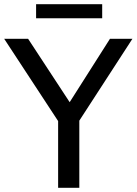

<svg xmlns="http://www.w3.org/2000/svg" viewBox="-44 -895 651 915"><path d="M587 -710 334 -320V0H233V-318L-24 -710H90L288 -408L480 -710ZM128 -875H443V-808H128Z"/></svg>

Font: Livvic Medium
Style: Regular
Weight: 500
Designer: Jacques Le Bailly, Baron von Fonthausen
Version: Version 1.001; ttfautohint (v1.8.2)